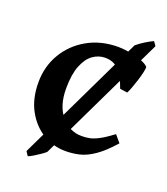

<svg xmlns="http://www.w3.org/2000/svg" viewBox="-120 -627 696 800"><g transform="rotate(20 228.0 -226.5)"><path d="M436 -92.8Q393.6 -44.9 359.4 -22Q325.2 1 295.2 7.8Q265.1 14.6 234.4 14.6Q181.2 14.6 135 -12.9Q88.9 -40.5 60.3 -92.5Q31.7 -144.5 31.7 -216.8Q31.7 -287.1 65.4 -344.2Q99.1 -401.4 158.7 -435.1Q218.3 -468.8 295.4 -468.8Q316.9 -468.8 344.7 -463.9Q372.6 -459 397 -450.4Q421.4 -441.9 432.1 -430.2Q433.1 -424.3 429.2 -406.5Q425.3 -388.7 418.5 -367.2Q411.6 -345.7 404.8 -327.4Q397.9 -309.1 393.6 -302.7L360.8 -307.6Q344.7 -355.5 321.3 -381.6Q297.9 -407.7 258.8 -407.7Q230 -407.7 205.1 -390.1Q180.2 -372.6 164.6 -333.7Q148.9 -294.9 148.9 -231.9Q148.9 -154.3 186.3 -110.8Q223.6 -67.4 276.9 -67.4Q295.4 -67.4 312.5 -70.8Q329.6 -74.2 352.3 -86.2Q375 -98.1 409.7 -124ZM438.5 -524.4 166 43Q159.7 49.3 146.2 58.6Q132.8 67.9 118.7 76.4Q104.5 85 95.2 88.4L83 69.8L355.5 -498Q371.1 -511.2 390.4 -523.2Q409.7 -535.2 425.8 -542.5Z"/></g></svg>

Font: Gentium Plus
Style: Bold
Weight: 700
Designer: Victor Gaultney, Annie Olsen, Iska Routamaa, Becca Hirsbrunner
Foundry: SIL International
Version: Version 6.101